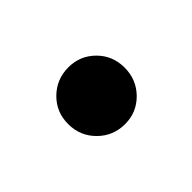

<svg xmlns="http://www.w3.org/2000/svg" viewBox="-41 -463 272 272"><g transform="rotate(-45 95.5 -327.0)"><path d="M152.3 -327.1Q152.3 -303.2 136 -286.6Q119.6 -270 96.2 -270Q72.3 -270 55.7 -286.6Q39.1 -303.2 39.1 -327.1Q39.1 -351.1 55.7 -367.4Q72.3 -383.8 96.2 -383.8Q119.6 -383.8 136 -367.4Q152.3 -351.1 152.3 -327.1Z"/></g></svg>

Font: BabelStone Englisc
Style: Regular
Weight: 400
Designer: Andrew West
Foundry: BabelStone
Version: Version 1.000 June 24, 2023